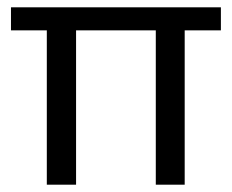

<svg xmlns="http://www.w3.org/2000/svg" viewBox="-20 -505 634 525"><path d="M406 -422V0H485V-422H584V-485H10V-422H108V0H188V-422Z"/></svg>

Font: Catamaran
Style: Regular
Weight: 400
Designer: Pria Ravichandran
Version: Version 1.000;PS 001.000;hotconv 1.0.70;makeotf.lib2.5.58329